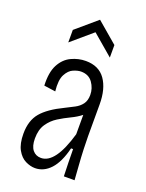

<svg xmlns="http://www.w3.org/2000/svg" viewBox="-142 -813 680 894"><g transform="rotate(20 197.5 -366.5)"><path d="M146 10Q123 10 98.5 -2Q74 -14 57.5 -43.5Q41 -73 41 -123Q41 -188 74 -227Q107 -266 180 -301Q204 -313 225 -324Q246 -335 259 -352.5Q272 -370 272 -398Q272 -431 252.5 -458.5Q233 -486 195 -486Q179 -486 157.5 -477Q136 -468 121.5 -440.5Q107 -413 113 -358L56 -366Q53 -431 73 -469Q93 -507 127.5 -523.5Q162 -540 199 -540Q264 -540 296 -494.5Q328 -449 328 -372V-215Q328 -189 329.5 -150Q331 -111 334 -71Q337 -31 339 0H286Q285 -31 284 -67Q283 -103 283 -134H273Q255 -61 222 -25.5Q189 10 146 10ZM156 -44Q227 -44 273 -204V-300Q252 -283 222.5 -269Q193 -255 165 -237.5Q137 -220 118 -192Q99 -164 99 -120Q99 -82 114.5 -63Q130 -44 156 -44ZM92 -593V-655L195 -743L298 -655V-593L195 -681Z"/></g></svg>

Font: Bricolage Grotesque 10pt Condensed ExtraLight
Style: Regular
Weight: 200
Width: 3
Designer: Mathieu Triay
Foundry: Atelier Triay
Version: Version 1.000; ttfautohint (v1.8.4.7-5d5b);gftools[0.9.32]